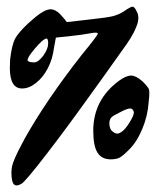

<svg xmlns="http://www.w3.org/2000/svg" viewBox="-20 -610 482 582"><path d="M356.4 -576.2Q376 -589.8 381.8 -589.8Q387.7 -589.8 394.5 -575.2Q399.4 -566.4 399.4 -555.7Q399.4 -543 392.6 -527.3Q381.8 -499 346.7 -452.1Q285.2 -365.2 251 -318.4Q182.6 -222.7 120.1 -141.6Q57.6 -60.5 44.9 -52.7Q36.1 -47.9 30.3 -47.9Q25.4 -47.9 22.5 -50.8Q14.6 -58.6 14.6 -87.9Q14.6 -106.4 23.4 -126Q31.2 -146.5 55.7 -191.4Q121.1 -307.6 227.5 -443.4Q276.4 -502.9 276.4 -507.8Q276.4 -513.7 252 -508.8Q232.4 -504.9 188.5 -500Q174.8 -499 149.4 -496.1Q147.5 -488.3 143.6 -464.8Q139.6 -431.6 125 -403.3Q110.4 -375 88.9 -358.4Q68.4 -341.8 46.9 -341.8Q9.8 -341.8 9.8 -404.3Q9.8 -416 10.7 -429.7Q15.6 -472.7 25.4 -492.2Q35.2 -510.7 65.4 -539.1Q106.4 -577.1 127 -581.1Q147.5 -585.9 168.9 -559.6Q173.8 -554.7 182.6 -543Q202.1 -544.9 258.8 -551.8Q304.7 -556.6 324.2 -561.5Q343.8 -567.4 356.4 -576.2ZM126 -478.5Q126 -493.2 121.1 -493.2Q110.4 -492.2 85 -461.9Q63.5 -436.5 63.5 -427.7Q63.5 -425.8 65.4 -424.8Q69.3 -420.9 84 -420.9Q95.7 -420.9 111.3 -441.4Q126 -461.9 126 -478.5ZM340.8 -365.2Q362.3 -380.9 377 -380.9Q377.9 -380.9 378.9 -380.9Q393.6 -379.9 413.1 -362.3Q428.7 -346.7 431.6 -338.9Q432.6 -335 432.6 -327.1Q432.6 -317.4 430.7 -300.8Q427.7 -257.8 411.1 -218.8Q394.5 -178.7 370.1 -155.3Q351.6 -136.7 341.8 -131.8Q332 -127 315.4 -127Q288.1 -127 275.4 -147.5Q262.7 -168 262.7 -213.9Q262.7 -307.6 340.8 -365.2ZM385.7 -269.5Q383.8 -281.2 374 -281.2Q365.2 -281.2 341.8 -268.6Q323.2 -259.8 317.4 -253.9Q311.5 -247.1 311.5 -235.4Q311.5 -217.8 323.2 -210Q329.1 -205.1 335 -205.1Q340.8 -205.1 346.7 -209Q359.4 -216.8 373 -239.3Q385.7 -259.8 385.7 -268.6Q385.7 -269.5 385.7 -269.5Z"/></svg>

Font: CillaFHscript
Style: Medium
Weight: 400
Designer: Cecilia Bingert
Version: Version 001.000